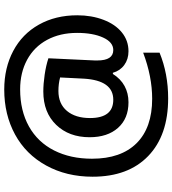

<svg xmlns="http://www.w3.org/2000/svg" viewBox="28 -786 841 938"><g transform="rotate(-90 449.0 -317.5)"><path d="M842.8 -360.8Q842.8 -291 820.8 -233.2Q798.8 -175.3 759 -143.1Q719.2 -110.8 667 -110.8Q628.4 -110.8 600.1 -131.3Q571.8 -151.9 562 -187H556.2Q532.2 -148.9 497.1 -129.9Q461.9 -110.8 418 -110.8Q338.4 -110.8 292.7 -162.1Q247.1 -213.4 247.1 -300.8Q247.1 -401.4 307.6 -464.1Q368.2 -526.9 470.2 -526.9Q507.3 -526.9 552.5 -520.3Q597.7 -513.7 632.8 -502L622.1 -274.9V-263.2Q622.1 -185.1 672.9 -185.1Q711.4 -185.1 734.1 -234.9Q756.8 -284.7 756.8 -361.8Q756.8 -445.3 722.7 -508.5Q688.5 -571.8 625.5 -606Q562.5 -640.1 481 -640.1Q377 -640.1 300 -597.2Q223.1 -554.2 182.6 -474.4Q142.1 -394.5 142.1 -289.1Q142.1 -147.5 217.8 -71.3Q293.5 4.9 435.1 4.9Q543 4.9 660.2 -39.1V41Q557.6 83 437 83Q256.3 83 155.3 -14.4Q54.2 -111.8 54.2 -286.1Q54.2 -413.6 108.9 -512.9Q163.6 -612.3 260.5 -665Q357.4 -717.8 480 -717.8Q585.9 -717.8 668.7 -673.8Q751.5 -629.9 797.1 -548.6Q842.8 -467.3 842.8 -360.8ZM340.8 -298.8Q340.8 -185.1 430.2 -185.1Q524.4 -185.1 533.2 -328.1L539.1 -444.8Q508.3 -453.1 473.1 -453.1Q410.6 -453.1 375.7 -411.6Q340.8 -370.1 340.8 -298.8Z"/></g></svg>

Font: Sahel SemiBold FD
Style: SemiBold-FD
Weight: 600
Foundry: Saber Rastikerdar (saber.rastikerdar@gmail.com)
Version: Version 3.3.0